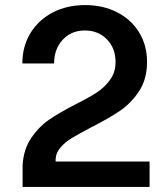

<svg xmlns="http://www.w3.org/2000/svg" viewBox="-20 -736 644 756"><path d="M277 -325Q331 -352 362 -372.5Q393 -393 414 -422.5Q435 -452 435 -492Q435 -546 401 -581Q367 -616 314 -616Q261 -616 227 -579.5Q193 -543 193 -486H68Q68 -553 99.5 -605Q131 -657 187 -686.5Q243 -716 315 -716Q386 -716 441.5 -687.5Q497 -659 528 -608Q559 -557 559 -492Q559 -424 527 -376Q495 -328 450 -298Q405 -268 336 -233Q287 -207 261.5 -191.5Q236 -176 218 -155Q200 -134 199 -109V-100H569V0H69V-86Q73 -149 103 -193Q133 -237 173 -264.5Q213 -292 277 -325Z"/></svg>

Font: MedMera Sans Semibold
Style: Regular
Weight: 600
Designer: Kasper Nordkvist
Foundry: UNCUT.wtf
Version: Version 1.300